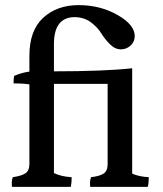

<svg xmlns="http://www.w3.org/2000/svg" viewBox="-20 -779 639 751"><path d="M333 -48Q332 -54 332 -64Q332 -74 336 -86Q371 -90 386 -100.5Q401 -111 401 -137V-451H191V-102Q220 -88 260 -86Q260 -83 260 -74.5Q260 -66 257 -48H27Q26 -54 26 -64Q26 -74 30 -86Q65 -91 80 -101.5Q95 -112 95 -138V-449Q68 -453 33 -453Q33 -468 35 -482Q65 -495 95 -499V-561Q95 -660 149 -709.5Q203 -759 287.5 -759Q372 -759 439.5 -720.5Q507 -682 507 -638Q507 -616 491 -601Q475 -586 452.5 -586Q430 -586 410 -606Q390 -626 375.5 -649.5Q361 -673 334.5 -692.5Q308 -712 270 -712Q191 -710 191 -607V-500Q388 -500 497 -512V-100Q523 -88 562 -86Q562 -63 558 -48Z"/></svg>

Font: Halant Medium
Style: Regular
Weight: 500
Designer: Hitesh Malaviya (Devanagari), Satya Rajpurohit (Latin)
Foundry: Indian Type Foundry
Version: Version 1.101;PS 1.0;hotconv 1.0.78;makeotf.lib2.5.61930; tt